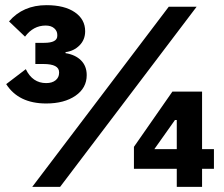

<svg xmlns="http://www.w3.org/2000/svg" viewBox="-20 -724 868 744"><path d="M159 -323Q52 -323 4 -398L80 -456Q106 -402 159 -402Q182 -402 195.5 -413Q209 -424 209 -442V-444Q209 -476 148 -476H117V-558H151Q202 -558 202 -585V-589Q202 -604 190 -614.5Q178 -625 157 -625Q109 -625 77 -582L15 -641Q69 -704 160 -704Q230 -704 270 -676.5Q310 -649 310 -603Q310 -570 288 -548Q266 -526 234 -522V-518Q272 -512 294 -490Q316 -468 316 -433Q316 -383 272.5 -353Q229 -323 159 -323ZM105 0 634 -698H742L213 0ZM665 0V-70H499V-155L648 -369H763V-146H809V-70H763V0ZM578 -146H665V-259H658Z"/></svg>

Font: Anuphan
Style: Bold
Weight: 700
Designer: Mike Abbink, Paul van der Laan, Pieter van Rosmalen, Mint Tantisuwanna
Foundry: Bold Monday; Cadson Demak
Version: Version 3.002;hotconv 1.0.109;makeotfexe 2.5.65596